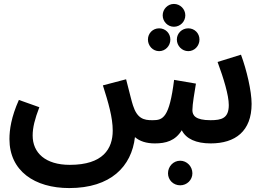

<svg xmlns="http://www.w3.org/2000/svg" viewBox="-20 -724 1349 976"><path d="M864 -588C896 -588 922 -614 922 -646C922 -678 896 -704 864 -704C833 -704 807 -678 807 -646C807 -614 833 -588 864 -588ZM789 -464C821 -464 846 -491 846 -523C846 -555 821 -580 789 -580C757 -580 732 -555 732 -523C732 -491 757 -464 789 -464ZM937 -464C969 -464 994 -491 994 -523C994 -555 969 -580 937 -580C905 -580 879 -555 879 -523C879 -491 905 -464 937 -464ZM332 232C543 232 649 122 666 -27C690 -6 724 5 767 5C823 5 871 -8 904 -62C926 -18 977 5 1051 5C1176 5 1259 -57 1259 -196C1259 -261 1234 -368 1205 -446L1086 -409C1117 -325 1143 -240 1143 -190C1143 -123 1107 -113 1050 -113C974 -113 958 -137 958 -164C958 -194 969 -256 976 -299L865 -318C841 -125 808 -113 757 -113C709 -112 677 -123 656 -188C649 -209 641 -244 621 -321L503 -290C531 -202 553 -127 553 -60C553 32 504 114 335 114C211 114 146 53 146 -35C146 -76 157 -119 180 -179L76 -216C37 -129 28 -64 28 -17C28 145 156 232 332 232ZM896 218C930 218 958 191 958 157C958 122 930 93 896 93C861 93 834 122 834 157C834 191 861 218 896 218Z"/></svg>

Font: Noto Sans Arabic UI SmBd
Style: Regular
Weight: 600
Designer: Monotype Design Team, Nadine Chahine and Nizar Qandah
Foundry: Monotype Imaging Inc.
Version: Version 2.010